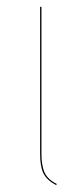

<svg xmlns="http://www.w3.org/2000/svg" viewBox="-20 -537 246 561"><path d="M101.1 -517.1V-87.9Q101.1 -52.2 110.6 -32.2Q120.1 -12.2 146 0.5L144 3.9Q116.7 -10.7 106.9 -30.5Q97.2 -50.3 97.2 -87.9V-517.1Z"/></svg>

Font: Fira Sans Compressed Four
Style: Regular
Weight: 100
Width: 1
Designer: Carrois Corporate & Edenspiekermann AG
Foundry: Carrois Corporate GbR & Edenspiekermann AG
Version: Version 4.203;PS 004.203;hotconv 1.0.88;makeotf.lib2.5.64775